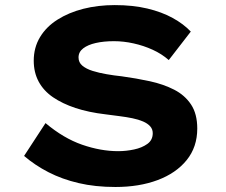

<svg xmlns="http://www.w3.org/2000/svg" viewBox="-20 -736 900 766"><path d="M440.6 10Q359.7 10 293.5 -5.6Q227.4 -21.1 173.5 -48.9Q119.6 -76.6 76.1 -113.9L161.6 -244.9Q233.7 -184.3 307.8 -158.6Q382 -132.9 451.5 -132.9Q483.4 -132.9 514.9 -139.7Q546.5 -146.4 567.9 -161.8Q589.4 -177.2 589.4 -204.6Q589.4 -220.7 579.1 -232.1Q568.9 -243.5 550.7 -251.4Q532.6 -259.2 508.4 -264.2Q484.2 -269.2 456.9 -272.6Q429.5 -275.9 400.9 -279.9Q333.5 -287.8 281.2 -305.1Q228.9 -322.5 191.4 -348.1Q153.9 -373.8 134.2 -410.5Q114.6 -447.2 114.6 -493.9Q114.6 -546.1 139.5 -587.6Q164.3 -629 209.2 -657.5Q254.1 -686 312.5 -700.9Q371 -715.7 437.6 -715.7Q510.1 -715.7 567.7 -702Q625.4 -688.3 669 -664.3Q712.7 -640.2 741.2 -610L653.3 -496.4Q625 -521.2 588.9 -537.6Q552.9 -554 513.1 -562.8Q473.4 -571.7 434.6 -571.7Q393.8 -571.7 362.2 -564.5Q330.7 -557.4 312 -543.1Q293.3 -528.8 293.3 -506.8Q293.3 -486.6 308.8 -473.8Q324.3 -461 349.6 -453.1Q374.9 -445.2 405.2 -440Q435.4 -434.7 465.4 -431.6Q523.4 -423.7 577.9 -411.9Q632.4 -400 675 -378.1Q717.5 -356.3 742.3 -318.9Q767 -281.5 767 -223.2Q767 -149.4 724.7 -97.2Q682.4 -45 608.8 -17.5Q535.2 10 440.6 10Z"/></svg>

Font: Lexend Peta
Style: Regular
Weight: 400
Designer: Bonnie Shaver-Troup, Thomas Jockin
Foundry: Lexend
Version: Version 1.007